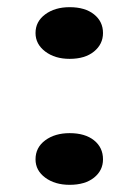

<svg xmlns="http://www.w3.org/2000/svg" viewBox="-20 -502 387 535"><path d="M174 -338Q133 -338 106 -358.5Q79 -379 79 -410Q79 -442 106 -462Q133 -482 174 -482Q217 -482 242 -462Q267 -442 267 -410Q267 -379 242 -358.5Q217 -338 174 -338ZM174 13Q133 13 106 -7Q79 -27 79 -58Q79 -91 106 -111Q133 -131 174 -131Q217 -131 242 -111Q267 -91 267 -58Q267 -27 242 -7Q217 13 174 13Z"/></svg>

Font: BioRhyme SemiExpanded Medium
Style: Regular
Weight: 500
Width: 6
Designer: Aoife Mooney
Foundry: Aoife Mooney Type
Version: Version 1.600;gftools[0.9.33]